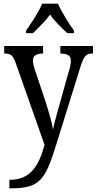

<svg xmlns="http://www.w3.org/2000/svg" viewBox="-20 -786 525 1043"><path d="M121 -619V-606H159C190 -636 226 -670 252 -707C277 -670 314 -636 345 -606H382V-619C355 -657 314 -721 295 -766H209C191 -721 148 -657 121 -619ZM31 191V237H40C196 237 226 192 286 -2L416 -420C436 -485 449 -495 482 -495H485V-536H308V-495H311C347 -494 365 -484 365 -456C365 -439 361 -422 355 -403L300 -206C287 -160 276 -121 268 -83C263 -117 247 -172 228 -232L172 -399C164 -423 159 -442 159 -457C159 -480 173 -495 211 -495H214V-536H3V-495H6C40 -495 50 -485 66 -442L222 1C190 118 144 191 31 191Z"/></svg>

Font: Noto Serif Lao Cond
Style: Regular
Weight: 400
Width: 3
Designer: Monotype Design Team
Foundry: Monotype Imaging Inc.
Version: Version 2.004